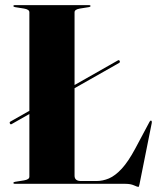

<svg xmlns="http://www.w3.org/2000/svg" viewBox="-20 -720 622 752"><path d="M19 -236Q16 -241 21 -244L95 -286V-672Q95 -683 74 -686.5L39.5 -692Q32.5 -693 32.5 -696.5Q32.5 -700 38 -700H329Q334.5 -700 334.5 -696.5Q334.5 -693 327.5 -692L293 -686.5Q272 -683 272 -672V-387L441 -483Q446.5 -486.5 448.5 -481.5Q451.5 -476.5 446.5 -473.5L272 -374.5V-32Q272 -11 297 -11H358Q382.5 -11 406.8 -21.2Q431 -31.5 456.8 -59.2Q482.5 -87 510 -138.5L566 -243.5Q569 -248.5 572 -247.5Q575.5 -246.5 574.5 -239L526.5 1Q525 8.5 524 10.2Q523 12 522 12Q518 12 504.8 6Q491.5 0 471 0H38Q32.5 0 32.5 -3.5Q32.5 -7 39.5 -8L74 -13.5Q95 -17 95 -28V-273.5L26.5 -234.5Q21.5 -231 19 -236Z"/></svg>

Font: Fraunces 144pt S000
Style: Bold
Weight: 700
Version: Version 1.000; ttfautohint (v1.8.3)